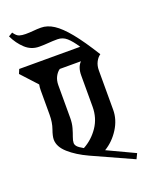

<svg xmlns="http://www.w3.org/2000/svg" viewBox="-178 -908 770 997"><g transform="rotate(-20 207.0 -409.5)"><path d="M81 -798Q103 -798 124 -800Q145 -802 166 -802Q201 -802 236 -779.5Q271 -757 313 -705.5Q355 -654 409 -567Q394 -557 383.5 -537Q373 -517 373 -490V-273Q373 -219 341.5 -169Q310 -119 262 -90L413 -19L399 10L174 -92Q111 -121 70.5 -157Q30 -193 30 -233Q30 -252 42 -285.5Q54 -319 54 -362V-497Q54 -513 57 -528L-23 -615L-13 -639H324Q299 -677 277 -696.5Q255 -716 226 -716Q199 -716 175.5 -714Q152 -712 125 -712Q81 -712 48.5 -742Q16 -772 -5 -816L17 -829Q32 -807 46.5 -802.5Q61 -798 81 -798ZM121 -181Q121 -171 129 -161.5Q137 -152 162 -138Q212 -165 245 -213.5Q278 -262 278 -325V-497Q278 -543 302 -567H185Q170 -557 159.5 -537Q149 -517 149 -490V-310Q149 -280 142 -255.5Q135 -231 128 -212.5Q121 -194 121 -181Z"/></g></svg>

Font: Jaini Purva
Style: Regular
Weight: 400
Designer: Maithili Shingre, Girish Dalvi (Devanagari), Taresh Vohra (Latin)
Foundry: Ek Type
Version: Version 2.000; ttfautohint (v1.8.4.7-5d5b)